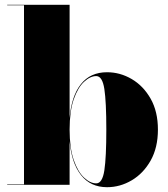

<svg xmlns="http://www.w3.org/2000/svg" viewBox="-20 -770 702 800"><path d="M80 -748H10V-750H270V-278.5Q278 -370 317.2 -419.5Q356.5 -469 426 -469Q480.5 -469 529 -440.5Q577.5 -412 607.8 -358.5Q638 -305 638 -230Q638 -155 607.8 -101.2Q577.5 -47.5 529 -18.8Q480.5 10 426 10Q357.5 10 317.8 -40.2Q278 -90.5 270 -182V0H10V-2H80ZM270 -230Q270 -153 287.2 -103.5Q304.5 -54 330.2 -30Q356 -6 381 -6Q406.5 -6 414.8 -60.2Q423 -114.5 423 -230Q423 -345.5 414.8 -399.2Q406.5 -453 381 -453Q356 -453 330.2 -429.2Q304.5 -405.5 287.2 -356.2Q270 -307 270 -230Z"/></svg>

Font: Bodoni* 96pt Fatface
Style: Regular
Weight: 900
Version: Version 2.3